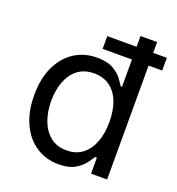

<svg xmlns="http://www.w3.org/2000/svg" viewBox="-134 -836 879 955"><g transform="rotate(20 306.0 -358.5)"><path d="M281.7 11.7Q213.9 11.7 161.6 -22.9Q109.4 -57.6 80.1 -121.1Q50.8 -184.6 50.8 -271.5Q50.8 -357.9 80.3 -421.1Q109.9 -484.4 162.1 -518.6Q214.4 -552.7 282.2 -552.7Q335.4 -552.7 366.7 -535.2Q397.9 -517.6 414.8 -495.4Q431.6 -473.1 440.4 -458.5H447.3V-727.5H535.2V0H450.2V-84.5H440.4Q431.6 -69.3 414.3 -46.6Q397 -23.9 365.5 -6.1Q334 11.7 281.7 11.7ZM294.9 -66.9Q344.7 -66.9 378.9 -93Q413.1 -119.1 430.7 -165.5Q448.2 -211.9 448.2 -272.5Q448.2 -333 430.9 -378.2Q413.6 -423.3 379.4 -448.7Q345.2 -474.1 294.9 -474.1Q243.2 -474.1 208.7 -447.3Q174.3 -420.4 157.2 -374.8Q140.1 -329.1 140.1 -272.5Q140.1 -215.3 157.5 -168.7Q174.8 -122.1 209.5 -94.5Q244.1 -66.9 294.9 -66.9ZM292 -603V-670.4H607.4V-603Z"/></g></svg>

Font: Inter Variable LoSnoCo
Style: Regular
Weight: 400
Designer: Rasmus Andersson
Foundry: rsms
Version: Version 4.000;git-a52131595; featfreeze: case,dlig,ss01,ss02